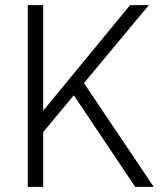

<svg xmlns="http://www.w3.org/2000/svg" viewBox="-20 -727 640 747"><path d="M291 -427 578 0H506L248 -385ZM148 0H88V-707H148ZM133 -195V-278L486 -707H559Z"/></svg>

Font: 42dot Sans Light
Style: Regular
Weight: 300
Designer: 42dot
Version: Version 1.000